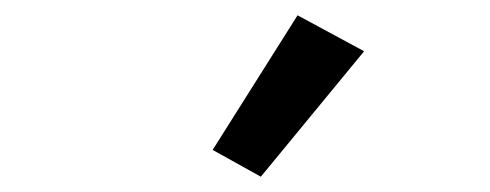

<svg xmlns="http://www.w3.org/2000/svg" viewBox="-20 -810 640 251"><path d="M456 -743 369 -790 258 -614 321 -579Z"/></svg>

Font: IBM Mono Medium
Style: Italic
Weight: 500
Italic angle: -9°
Monospace: yes
Designer: Mike Abbink, Paul van der Laan, Pieter van Rosmalen
Foundry: Bold Monday
Version: Version 2.3